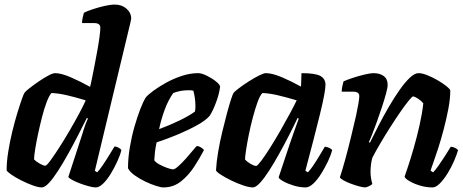

<svg xmlns="http://www.w3.org/2000/svg" viewBox="-20 -820 2027 840"><path d="M163 0Q148 0 123 -9Q98 -18 72.5 -31Q47 -44 29 -56.5Q11 -69 9 -75Q9 -112 16 -156Q23 -200 33.5 -243.5Q44 -287 55.5 -324.5Q67 -362 75.5 -386Q84 -410 87 -414Q92 -421 110 -435Q128 -449 150 -464Q172 -479 191.5 -489.5Q211 -500 221 -500Q248 -500 290.5 -481.5Q333 -463 374 -440Q377 -450 382 -475Q387 -500 393.5 -533Q400 -566 406 -599.5Q412 -633 415.5 -660Q419 -687 419 -699Q419 -719 392 -719H339Q339 -731 342 -744Q345 -757 347 -764Q360 -771 385.5 -779.5Q411 -788 437.5 -794Q464 -800 482 -800Q513 -800 533.5 -782Q554 -764 554 -738Q554 -735 549.5 -716.5Q545 -698 539 -673L395 -73L405 -66Q415 -76 429 -96.5Q443 -117 457 -140Q471 -163 481 -179Q490 -179 499.5 -173.5Q509 -168 511 -163Q506 -142 493.5 -114.5Q481 -87 465 -60.5Q449 -34 431.5 -17Q414 0 399 0Q388 0 369 -5Q350 -10 330 -17.5Q310 -25 295.5 -33Q281 -41 279 -46L340 -233Q347 -257 354 -276Q361 -295 365 -301L360 -304Q343 -270 322 -229Q301 -188 278.5 -147.5Q256 -107 234.5 -73.5Q213 -40 194.5 -20Q176 0 163 0ZM178 -95Q184 -95 200.5 -117.5Q217 -140 239.5 -175Q262 -210 285 -249.5Q308 -289 327 -324.5Q346 -360 355 -381Q309 -395 272 -403.5Q235 -412 205 -413Q195 -402 184 -373Q173 -344 163.5 -306.5Q154 -269 146 -231.5Q138 -194 133.5 -165Q129 -136 129 -123Q138 -113 154 -104Q170 -95 178 -95Z M695 0Q684 0 662 -7Q640 -14 615 -26Q590 -38 569 -53Q548 -68 540 -84Q540 -128 548 -175.5Q556 -223 568.5 -266.5Q581 -310 594 -343.5Q607 -377 618 -394Q627 -405 650.5 -422.5Q674 -440 706.5 -458Q739 -476 775.5 -488Q812 -500 847 -500Q862 -500 884.5 -489Q907 -478 924.5 -464Q942 -450 943 -441Q939 -408 924.5 -370Q910 -332 897 -313Q880 -293 841 -271.5Q802 -250 755 -230.5Q708 -211 665 -197Q659 -168 657.5 -150.5Q656 -133 655 -119Q660 -110 677.5 -100.5Q695 -91 712.5 -85Q730 -79 737 -79Q745 -79 761 -93.5Q777 -108 794 -127Q811 -146 824 -162Q837 -178 841 -181Q850 -181 860 -174.5Q870 -168 872 -163Q855 -130 830.5 -92Q806 -54 772.5 -27Q739 0 695 0ZM676 -255Q722 -272 764.5 -292.5Q807 -313 833 -332Q834 -337 834.5 -343Q835 -349 835 -354Q835 -390 826 -423Q819 -425 813 -425Q807 -425 801 -425Q769 -425 738 -413Q716 -382 700.5 -340Q685 -298 676 -255Z M1086 0Q1070 0 1043.5 -9Q1017 -18 990.5 -31Q964 -44 945 -56.5Q926 -69 925 -75Q927 -112 934.5 -156Q942 -200 952.5 -243.5Q963 -287 973 -324.5Q983 -362 991 -386Q999 -410 1002 -414Q1008 -421 1026.5 -435Q1045 -449 1068.5 -464Q1092 -479 1113 -489.5Q1134 -500 1143 -500Q1171 -500 1213.5 -482Q1256 -464 1297 -441L1299 -500Q1360 -500 1382 -487.5Q1404 -475 1404 -449Q1404 -419 1380 -321Q1356 -223 1316 -73L1327 -66Q1337 -76 1350.5 -96Q1364 -116 1377.5 -138.5Q1391 -161 1401 -178Q1410 -178 1420.5 -173Q1431 -168 1433 -163Q1428 -142 1415 -114.5Q1402 -87 1385.5 -60.5Q1369 -34 1351 -17Q1333 0 1317 0Q1292 0 1265.5 -8Q1239 -16 1220 -26.5Q1201 -37 1199 -44L1248 -191Q1259 -223 1270 -254Q1281 -285 1287 -301L1282 -304Q1266 -270 1245 -229Q1224 -188 1201.5 -147.5Q1179 -107 1157.5 -73.5Q1136 -40 1117.5 -20Q1099 0 1086 0ZM1101 -94Q1106 -94 1123 -116.5Q1140 -139 1162 -174Q1184 -209 1207 -249Q1230 -289 1249 -324.5Q1268 -360 1278 -381Q1231 -395 1194.5 -403.5Q1158 -412 1128 -413Q1117 -402 1106.5 -372.5Q1096 -343 1086 -305.5Q1076 -268 1068.5 -230.5Q1061 -193 1056.5 -163.5Q1052 -134 1052 -122Q1061 -112 1076.5 -103Q1092 -94 1101 -94Z M1578 0Q1568 0 1550 -5Q1532 -10 1513.5 -17Q1495 -24 1482 -31.5Q1469 -39 1467 -44Q1477 -74 1490 -121Q1503 -168 1515.5 -220Q1528 -272 1538 -315Q1544 -343 1548 -366.5Q1552 -390 1552 -399Q1552 -409 1545.5 -414Q1539 -419 1523 -419H1475Q1475 -431 1478 -444Q1481 -457 1483 -464Q1498 -471 1524 -479.5Q1550 -488 1575.5 -494Q1601 -500 1614 -500Q1641 -500 1658.5 -487.5Q1676 -475 1676 -449Q1676 -437 1669 -411Q1662 -385 1651.5 -353Q1641 -321 1629.5 -289Q1618 -257 1608.5 -233Q1599 -209 1594 -199L1598 -195Q1615 -230 1636 -270.5Q1657 -311 1680.5 -351.5Q1704 -392 1727.5 -425.5Q1751 -459 1772.5 -479.5Q1794 -500 1811 -500Q1827 -500 1849.5 -491Q1872 -482 1894.5 -469Q1917 -456 1932.5 -443.5Q1948 -431 1950 -425Q1950 -388 1941.5 -343.5Q1933 -299 1921 -253.5Q1909 -208 1896.5 -169.5Q1884 -131 1874.5 -105Q1865 -79 1864 -73L1875 -66Q1885 -76 1899 -96Q1913 -116 1927.5 -138.5Q1942 -161 1952 -178Q1961 -178 1971 -173Q1981 -168 1984 -163Q1978 -142 1966 -114.5Q1954 -87 1937.5 -60.5Q1921 -34 1904 -17Q1887 0 1872 0Q1845 0 1818 -8Q1791 -16 1771.5 -27.5Q1752 -39 1750 -47Q1754 -58 1765.5 -92.5Q1777 -127 1790.5 -174Q1804 -221 1815.5 -272Q1827 -323 1832 -368Q1822 -380 1808 -389Q1794 -398 1787 -398Q1783 -398 1767.5 -379Q1752 -360 1731 -329.5Q1710 -299 1687 -263Q1664 -227 1643.5 -192Q1623 -157 1609 -130Q1601 -101 1601 -68Q1601 -43 1609 -15Q1604 -10 1594.5 -5.5Q1585 -1 1578 0Z"/></svg>

Font: Texturina 72pt 72pt ExtraBold
Style: Italic
Weight: 800
Italic angle: -11°
Designer: Guillermo Torres Carreño
Foundry: Omnibus-Type
Version: Version 1.002; ttfautohint (v1.8.3)